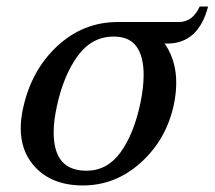

<svg xmlns="http://www.w3.org/2000/svg" viewBox="-20 -564 662 592"><path d="M246.6 -37.6Q310.5 -37.6 351.6 -94.2Q392.6 -150.9 412.6 -244.6Q422.9 -293.9 422.9 -333Q422.9 -389.2 401.1 -420.2Q379.4 -451.2 330.1 -451.2Q263.2 -451.2 219.5 -391.4Q175.8 -331.5 155.3 -236.3Q145.5 -191.4 145.5 -156.2Q145.5 -96.2 170.7 -66.9Q195.8 -37.6 246.6 -37.6ZM235.8 7.8Q134.3 7.8 81.1 -57.1Q43.9 -102.5 43.9 -168.5Q43.9 -196.8 50.8 -228.5Q75.7 -346.2 155.8 -421.1Q235.8 -496.1 343.3 -496.1H531.7Q574.2 -496.1 595.7 -543.9H621.6Q591.8 -429.7 495.6 -429.7H487.3L492.2 -422.9Q523.4 -373.5 523.4 -309.1Q523.4 -277.3 516.1 -241.7Q493.2 -134.3 414.8 -63.2Q336.4 7.8 235.8 7.8Z"/></svg>

Font: Munson
Style: Italic
Weight: 400
Italic angle: -12°
Designer: Paul James MIller
Foundry: High-Logic / Made with FontCreator
Version: Version 2.10;May 5, 2019;FontCreator 11.5.0.2430 64-bit